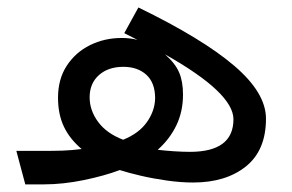

<svg xmlns="http://www.w3.org/2000/svg" viewBox="-20 -484 766 504"><path d="M22.9 -87.9H88.4Q120.6 -87.9 144 -88.6Q167.5 -89.4 194.3 -92.8Q163.1 -119.1 147.7 -151.6Q132.3 -184.1 132.3 -227.5Q132.3 -276.4 155.3 -311.5Q178.2 -346.7 216.3 -365.5Q254.4 -384.3 299.3 -384.3Q321.8 -384.3 340.8 -379.4L306.2 -397L343.3 -464.4Q511.2 -382.8 594.7 -311.5Q678.2 -240.2 678.2 -172.4Q678.2 -89.4 625.5 -47.1Q572.8 -4.9 486.8 -4.9Q454.6 -4.9 418.5 -10Q382.3 -15.1 349.6 -22.7Q316.9 -30.3 294.4 -37.6Q254.4 -22.5 199.7 -11.2Q145 0 94.2 0H46.4ZM413.1 -341.3Q439.9 -317.9 450.2 -293.9Q460.4 -270 460.4 -235.8Q460.4 -191.4 443.1 -155.3Q425.8 -119.1 394 -90.8Q414.1 -88.4 437.3 -86.9Q460.4 -85.4 478.5 -85.4Q592.8 -85.4 592.8 -170.9Q592.8 -240.2 413.1 -341.3ZM303.2 -117.2Q344.7 -133.8 365.7 -163.6Q386.7 -193.4 387.2 -226.1Q387.2 -266.6 364.3 -287.6Q341.3 -308.6 303.7 -308.6Q264.2 -308.6 239.7 -286.9Q215.3 -265.1 215.3 -228.5Q215.3 -194.3 237.5 -164.1Q259.8 -133.8 303.2 -117.2Z"/></svg>

Font: Vazir
Style: Regular
Weight: 400
Designer: Saber Rastikerdar
Foundry: Saber Rastikerdar
Version: Version 30.0.0